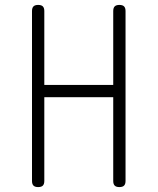

<svg xmlns="http://www.w3.org/2000/svg" viewBox="-20 -750 640 780"><path d="M440 -355H160V-15Q160 -2 154 4Q148 10 135 10Q122 10 116 4Q110 -2 110 -15V-705Q110 -718 116 -724Q122 -730 135 -730Q148 -730 154 -724Q160 -718 160 -705V-405H440V-705Q440 -718 446 -724Q452 -730 465 -730Q478 -730 484 -724Q490 -718 490 -705V-15Q490 -2 484 4Q478 10 465 10Q452 10 446 4Q440 -2 440 -15Z"/></svg>

Font: Maple Mono NL Thin
Style: Regular
Weight: 250
Monospace: yes
Designer: subframe7536
Version: Version 7.000